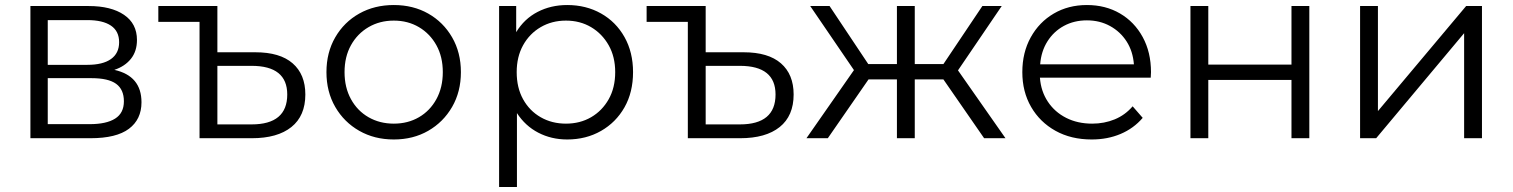

<svg xmlns="http://www.w3.org/2000/svg" viewBox="-20 -550 6019 764"><path d="M101 0V-526H333Q422 -526 473.5 -491Q525 -456 525 -391Q525 -346 501 -316Q477 -286 435 -272Q543 -248 543 -143Q543 -75 493 -37.5Q443 0 340 0ZM170 -56H337Q403 -56 438 -78Q473 -100 473 -147Q473 -194 442 -216.5Q411 -239 344 -239H170ZM170 -292H328Q389 -292 421.5 -315Q454 -338 454 -382Q454 -426 421.5 -448Q389 -470 328 -470H170Z M774 0V-463H610V-526H845V-342H996Q1094 -342 1144.5 -298Q1195 -254 1195 -174Q1195 -89 1139.5 -44.5Q1084 0 982 0ZM845 -55H981Q1123 -55 1123 -174Q1123 -288 981 -288H845Z M1547 5Q1470 5 1409.5 -29.5Q1349 -64 1314 -124.5Q1279 -185 1279 -263Q1279 -341 1314 -401.5Q1349 -462 1409.5 -496Q1470 -530 1547 -530Q1624 -530 1684 -496Q1744 -462 1779 -401.5Q1814 -341 1814 -263Q1814 -185 1779 -124.5Q1744 -64 1684 -29.5Q1624 5 1547 5ZM1547 -58Q1603 -58 1647 -83.5Q1691 -109 1716.5 -155.5Q1742 -202 1742 -263Q1742 -324 1716.5 -370Q1691 -416 1647 -442Q1603 -468 1547 -468Q1491 -468 1446.5 -442Q1402 -416 1376.5 -370Q1351 -324 1351 -263Q1351 -202 1376.5 -155.5Q1402 -109 1446.5 -83.5Q1491 -58 1547 -58Z M2237 5Q2174 5 2122 -22Q2070 -49 2037 -100V194H1966V-526H2034V-422Q2066 -475 2119 -502.5Q2172 -530 2237 -530Q2312 -530 2371.5 -496.5Q2431 -463 2465 -402.5Q2499 -342 2499 -263Q2499 -183 2465 -123Q2431 -63 2371.5 -29Q2312 5 2237 5ZM2232 -58Q2288 -58 2332 -83.5Q2376 -109 2402 -155Q2428 -201 2428 -263Q2428 -324 2402 -370Q2376 -416 2332 -442Q2288 -468 2232 -468Q2176 -468 2131.5 -442Q2087 -416 2061.5 -370Q2036 -324 2036 -263Q2036 -201 2061.5 -155Q2087 -109 2131.5 -83.5Q2176 -58 2232 -58Z M2717 0V-463H2553V-526H2788V-342H2939Q3037 -342 3087.5 -298Q3138 -254 3138 -174Q3138 -89 3082.5 -44.5Q3027 0 2925 0ZM2788 -55H2924Q3066 -55 3066 -174Q3066 -288 2924 -288H2788Z M3896 0 3734 -234H3620V0H3549V-234H3436L3274 0H3189L3378 -271L3204 -526H3281L3435 -295H3549V-526H3620V-295H3734L3889 -526H3966L3792 -270L3981 0Z M4324 5Q4242 5 4180 -29.5Q4118 -64 4083 -124.5Q4048 -185 4048 -263Q4048 -341 4081.5 -401.5Q4115 -462 4173 -496Q4231 -530 4305 -530Q4379 -530 4436.5 -496.5Q4494 -463 4527 -402.5Q4560 -342 4560 -263Q4560 -258 4559.5 -252.5Q4559 -247 4559 -241H4118Q4122 -187 4149.5 -145.5Q4177 -104 4222.5 -81Q4268 -58 4326 -58Q4374 -58 4415.5 -75Q4457 -92 4487 -127L4527 -81Q4491 -39 4439 -17Q4387 5 4324 5ZM4119 -294H4492Q4488 -346 4463 -385Q4438 -424 4397 -446.5Q4356 -469 4305 -469Q4254 -469 4213.5 -447Q4173 -425 4148 -385.5Q4123 -346 4119 -294Z M4717 0V-526H4788V-293H5119V-526H5190V0H5119V-232H4788V0Z M5392 0V-526H5463V-108L5814 -526H5877V0H5806V-418L5456 0Z"/></svg>

Font: Montserrat
Style: Regular
Weight: 400
Designer: Julieta Ulanovsky
Foundry: Julieta Ulanovsky
Version: Version 9.000; ttfautohint (v1.8.4.7-5d5b)